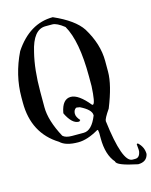

<svg xmlns="http://www.w3.org/2000/svg" viewBox="-190 -1118 1294 1640"><g transform="rotate(-15 456.5 -298.0)"><path d="M441.4 -999Q621.1 -919.9 684.6 -823.2Q777.3 -671.9 777.3 -521.5V-426.8Q777.3 -310.5 701.2 -121.1Q649.4 -45.9 649.4 -24.4Q695.3 352.5 785.2 352.5H809.6Q848.6 352.5 857.4 297.9V282.2L853.5 235.4L857.4 231.4H865.2Q913.1 275.4 913.1 336.9Q898.4 403.3 821.3 403.3Q636.7 365.2 636.7 329.1Q569.3 252.9 569.3 105.5V58.6L565.4 31.2H557.6Q457 89.8 377 89.8Q265.6 89.8 217.8 43Q5.9 -87.9 5.9 -360.4V-407.2Q5.9 -602.5 97.7 -791Q235.4 -999 441.4 -999ZM173.8 -412.1V-274.4Q173.8 -156.2 257.8 0Q282.2 23.4 337.9 23.4H441.4Q513.7 23.4 561.5 -97.7V-101.6Q561.5 -149.4 465.8 -196.3L441.4 -200.2H433.6Q410.2 -185.5 410.2 -152.3Q410.2 -124 441.4 -89.8L429.7 -79.1H424.8Q367.2 -79.1 317.4 -179.7V-188.5Q338.9 -301.8 413.1 -301.8Q481.4 -301.8 573.2 -188.5H581.1Q601.6 -197.3 609.4 -344.7V-430.7Q609.4 -744.1 525.4 -889.6Q460.9 -940.4 421.9 -940.4H361.3Q252 -940.4 210 -752Q173.8 -607.4 173.8 -412.1Z"/></g></svg>

Font: EG Dragon Caps 
Style: Regular
Weight: 400
Designer: Bill Roach / W.K. Roach
Version: Version 1.00 April 18, 2012, initial release